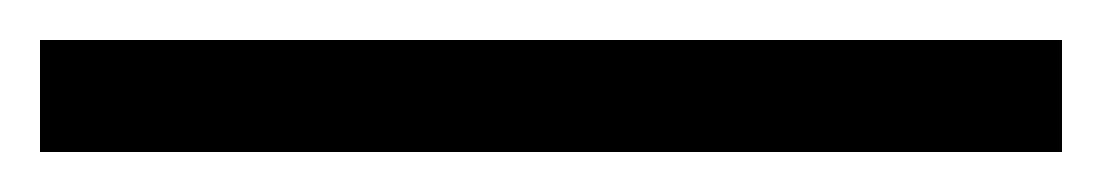

<svg xmlns="http://www.w3.org/2000/svg" viewBox="-28 80 551 96"><path d="M-8 100H503V156H-8Z"/></svg>

Font: Cardo
Style: Regular
Weight: 400
Designer: David J. Perry
Foundry: David J. Perry
Version: Version 1.0451